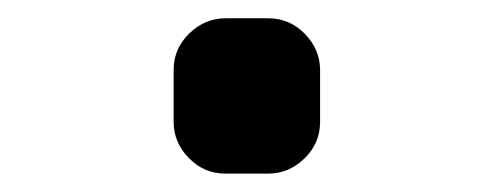

<svg xmlns="http://www.w3.org/2000/svg" viewBox="-20 -395 540 210"><path d="M226.6 -205.1Q203.1 -205.1 186.5 -222.2Q169.9 -239.3 169.9 -261.7V-318.4Q169.9 -341.8 187 -358.4Q204.1 -375 226.6 -375H273.4Q296.9 -375 313.5 -357.9Q330.1 -340.8 330.1 -318.4V-261.7Q330.1 -238.3 313 -221.7Q295.9 -205.1 273.4 -205.1Z"/></svg>

Font: Rounded Mgen+ 1mn medium
Style: Regular
Weight: 500
Designer: [Source Han Sans]
Ryoko NISHIZUKA  (kana & ideographs); Paul D. Hunt (Latin, Greek & Cyrillic); Wenlong ZHANG  (bopomofo
Version: Version 1.059.20150602